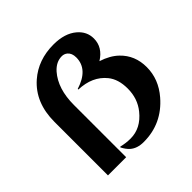

<svg xmlns="http://www.w3.org/2000/svg" viewBox="-192 -915 1094 1094"><g transform="rotate(-45 355.0 -368.5)"><path d="M83 0V-431.2Q83 -585.9 182.6 -673.3Q267.1 -747.1 390.6 -747.1Q481 -747.1 532.7 -703.1Q578.1 -664.6 578.1 -608.4Q578.1 -537.6 508.8 -494.6Q572.8 -474.1 611.8 -436.5Q675.8 -375 675.8 -280.3Q675.8 -183.1 607.4 -104Q509.3 9.8 361.8 9.8Q310.1 9.8 279.3 -17.1Q260.3 -33.7 245.6 -63L249 -66.4Q285.6 -57.1 322.3 -57.1Q405.8 -57.1 465.8 -131.8Q512.7 -189.9 512.7 -270.5Q512.7 -345.7 476.1 -390.6Q418.5 -461.4 309.6 -465.3V-470.2Q430.7 -508.3 430.7 -603Q430.7 -637.7 410.2 -654.8Q395.5 -666.5 377 -666.5Q331.1 -666.5 294.4 -625.5Q229.5 -551.3 229.5 -420.9V0Z"/></g></svg>

Font: Berenika
Style: Bold
Weight: 700
Designer: Wojciech Kalinowski "wmk69" (wmk69@o2.pl)
Foundry: Wojciech Kalinowski "wmk69" (wmk69@o2.pl)
Version: Version 3.1.0; 2021-05-14